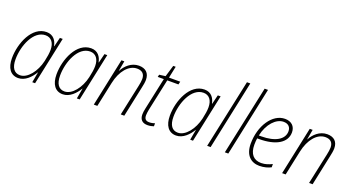

<svg xmlns="http://www.w3.org/2000/svg" viewBox="-50 -1369 3647 1988"><g transform="rotate(20 1773.0 -375.0)"><path d="M171 10C248 10 308 -54 344 -115H346L325 0H356L468 -529H437L412 -428H409C399 -483 365 -539 289 -539C128 -539 42 -327 42 -163C42 -55 88 10 171 10ZM179 -24C115 -24 81 -73 81 -164C81 -314 157 -504 290 -504C352 -504 389 -457 389 -379C389 -343 382 -300 371 -251C343 -127 262 -24 179 -24Z M662 10C739 10 799 -54 835 -115H837L816 0H847L959 -529H928L903 -428H900C890 -483 856 -539 780 -539C619 -539 533 -327 533 -163C533 -55 579 10 662 10ZM670 -24C606 -24 572 -73 572 -164C572 -314 648 -504 781 -504C843 -504 880 -457 880 -379C880 -343 873 -300 862 -251C834 -127 753 -24 670 -24Z M1003 0H1042L1100 -273C1129 -411 1207 -504 1298 -504C1352 -504 1384 -477 1384 -420C1384 -397 1379 -370 1373 -341L1300 0H1339L1410 -336C1417 -365 1423 -401 1423 -425C1423 -500 1379 -539 1306 -539C1222 -539 1159 -477 1129 -418H1127L1147 -529H1115Z M1597 10C1625 10 1647 4 1665 -2V-35C1647 -29 1628 -24 1603 -24C1564 -24 1549 -45 1549 -81C1549 -98 1552 -120 1557 -146L1632 -496H1755L1763 -529H1639L1666 -658H1639L1601 -531L1533 -522L1527 -496H1594L1519 -145C1513 -120 1510 -95 1510 -77C1510 -20 1540 10 1597 10Z M1911 10C1988 10 2048 -54 2084 -115H2086L2065 0H2096L2208 -529H2177L2152 -428H2149C2139 -483 2105 -539 2029 -539C1868 -539 1782 -327 1782 -163C1782 -55 1828 10 1911 10ZM1919 -24C1855 -24 1821 -73 1821 -164C1821 -314 1897 -504 2030 -504C2092 -504 2129 -457 2129 -379C2129 -343 2122 -300 2111 -251C2083 -127 2002 -24 1919 -24Z M2252 0H2290L2451 -760H2414Z M2447 0H2485L2646 -760H2609Z M2829 10C2881 10 2926 -4 2956 -20V-56C2923 -40 2884 -24 2837 -24C2754 -24 2707 -77 2707 -178C2707 -204 2709 -230 2712 -250H2734C2915 -250 3030 -316 3030 -431C3030 -499 2985 -539 2916 -539C2777 -539 2668 -373 2668 -176C2668 -48 2738 10 2829 10ZM2745 -284H2718C2746 -418 2831 -505 2912 -505C2965 -505 2992 -474 2992 -429C2992 -340 2898 -284 2745 -284Z M3078 0H3117L3175 -273C3204 -411 3282 -504 3373 -504C3427 -504 3459 -477 3459 -420C3459 -397 3454 -370 3448 -341L3375 0H3414L3485 -336C3492 -365 3498 -401 3498 -425C3498 -500 3454 -539 3381 -539C3297 -539 3234 -477 3204 -418H3202L3222 -529H3190Z"/></g></svg>

Font: Noto Sans SemiCondensed ExtraLight
Style: Italic
Weight: 200
Width: 4
Italic angle: -12°
Designer: Monotype Design Team
Foundry: Monotype Imaging Inc.
Version: Version 2.013